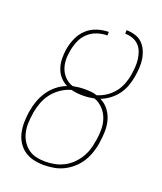

<svg xmlns="http://www.w3.org/2000/svg" viewBox="-138 -824 775 920"><g transform="rotate(20 250.0 -363.5)"><path d="M195 8Q168 8 142 2Q116 -4 95.5 -18.5Q75 -33 61.5 -54.5Q48 -76 42.5 -101.5Q37 -127 37.5 -154Q38 -181 42 -208L43 -211Q47 -238 56.5 -264.5Q66 -291 82 -315Q98 -339 121 -357.5Q144 -376 171 -386Q149 -397 134 -414.5Q119 -432 111.5 -454.5Q104 -477 103.5 -501.5Q103 -526 107 -551Q112 -580 124.5 -608.5Q137 -637 159.5 -658Q182 -679 211.5 -688.5Q241 -698 270 -698V-680Q244 -680 218 -671.5Q192 -663 172 -644Q152 -625 141.5 -599.5Q131 -574 127 -549Q122 -524 123 -500Q124 -476 132.5 -455Q141 -434 157.5 -418Q174 -402 196 -395Q212 -398 227 -399.5Q242 -401 257 -401Q273 -401 289 -399.5Q305 -398 319 -393Q343 -400 365.5 -415Q388 -430 404 -450.5Q420 -471 429 -495Q438 -519 442 -543Q445 -563 446.5 -583Q448 -603 445.5 -622.5Q443 -642 436.5 -659.5Q430 -677 417 -690.5Q404 -704 385.5 -710.5Q367 -717 347 -717V-735Q370 -735 391.5 -728.5Q413 -722 428 -707.5Q443 -693 452 -673Q461 -653 464.5 -631Q468 -609 466.5 -586Q465 -563 461 -540Q457 -516 448.5 -492Q440 -468 424.5 -446.5Q409 -425 388 -409Q367 -393 342 -383Q367 -371 384 -349Q401 -327 408.5 -300Q416 -273 415.5 -243.5Q415 -214 410 -185V-182Q406 -157 397.5 -132Q389 -107 375 -84.5Q361 -62 340.5 -43.5Q320 -25 296 -13Q272 -1 246 3.5Q220 8 195 8ZM196 -10Q218 -10 242 -14.5Q266 -19 288 -30Q310 -41 328 -58Q346 -75 359 -95.5Q372 -116 379.5 -139Q387 -162 390 -185L391 -188Q396 -217 396 -245.5Q396 -274 387 -300Q378 -326 359 -346Q340 -366 315 -375Q300 -372 286 -370.5Q272 -369 258 -369Q243 -369 227.5 -370.5Q212 -372 198 -376Q171 -369 146 -352Q121 -335 103.5 -312Q86 -289 76.5 -262.5Q67 -236 62 -209V-205Q58 -181 57 -157Q56 -133 61 -110Q66 -87 78 -67.5Q90 -48 107.5 -34.5Q125 -21 148 -15.5Q171 -10 196 -10Z"/></g></svg>

Font: Iosevka Thin Oblique
Style: Regular
Weight: 100
Italic angle: -9°
Monospace: yes
Designer: Belleve Invis
Foundry: Belleve Invis
Version: Version 32.5.0; ttfautohint (v1.8.4)